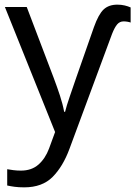

<svg xmlns="http://www.w3.org/2000/svg" viewBox="-20 -566 582 826"><path d="M485 -546Q502 -546 516.5 -542.5Q531 -539 542 -534V-469Q537 -471 528.5 -472.5Q520 -474 512 -474Q495 -474 484 -461Q473 -448 462 -420L279 74Q251 150 206.5 195Q162 240 84 240Q60 240 42 237.5Q24 235 11 232V162Q22 164 37.5 166Q53 168 70 168Q116 168 145.5 142Q175 116 191 73L217 2L1 -536H95L211 -231Q226 -191 238 -154.5Q250 -118 256 -85H260Q266 -110 280 -150.5Q294 -191 308 -232L384 -449Q404 -505 426 -525.5Q448 -546 485 -546Z"/></svg>

Font: Noto Sans Living
Style: Regular
Weight: 400
Designer: Monotype Design Team
Foundry: Monotype Imaging Inc.
Version: Version 2.013; ttfautohint (v1.8.4.7-5d5b)